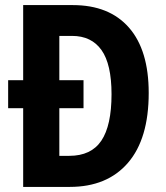

<svg xmlns="http://www.w3.org/2000/svg" viewBox="-20 -734 651 754"><path d="M266 -714Q409 -714 486.5 -625.5Q564 -537 564 -369Q564 -189 482.5 -94.5Q401 0 254 0H71V-309H12V-419H71V-714ZM263 -593H213V-419H308V-309H213V-122H252Q338 -122 378 -181.5Q418 -241 418 -364Q418 -482 378.5 -537.5Q339 -593 263 -593Z"/></svg>

Font: Noto Sans Khmer UI Condensed
Style: Bold
Weight: 700
Width: 3
Designer: Danh Hong and the Monotype Design Team
Foundry: Monotype Imaging Inc.
Version: Version 2.002; ttfautohint (v1.8.4.7-5d5b)